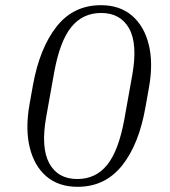

<svg xmlns="http://www.w3.org/2000/svg" viewBox="-20 -710 654 740"><path d="M554 -372 541 -299Q516 -154 450.5 -72Q385 10 279 10Q206 10 159 -30Q112 -70 94.5 -142Q77 -214 94 -309L107 -382Q133 -525 198 -607.5Q263 -690 369 -690Q442 -690 489 -649.5Q536 -609 553.5 -537.5Q571 -466 554 -372ZM490 -422Q511 -541 477.5 -600.5Q444 -660 370 -660Q299 -660 255 -606Q211 -552 189 -432L158 -259Q137 -141 170 -80.5Q203 -20 278 -20Q349 -20 393 -74.5Q437 -129 459 -249Z"/></svg>

Font: Inria Serif Light
Style: Italic
Weight: 300
Italic angle: -10°
Designer: Black Foundry Team
Foundry: Black Foundry
Version: Version 1.000; ttfautohint (v1.8.3)